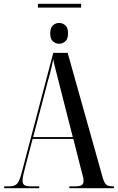

<svg xmlns="http://www.w3.org/2000/svg" viewBox="-20 -993 621 1013"><path d="M180 -953V-973H408V-953ZM292 -762Q274 -762 259.5 -774.5Q245 -787 245 -817Q245 -847 259.5 -859.5Q274 -872 292 -872Q310 -872 324.5 -859.5Q339 -847 339 -817Q339 -787 324.5 -774.5Q310 -762 292 -762ZM2 0V-10H31Q59 -10 71.5 -25Q84 -40 96 -88L261 -714H337L521 -59Q529 -30 539.5 -20Q550 -10 574 -10H581V0H346V-10H378Q404 -10 412.5 -17.5Q421 -25 421 -39Q421 -50 416.5 -66Q412 -82 408 -98L367 -260H152L114 -115Q108 -93 103.5 -72.5Q99 -52 99 -40Q99 -24 108 -17Q117 -10 141 -10H187V0ZM155 -270H364L297 -533Q281 -596 273 -627Q265 -658 261 -680Q256 -656 252 -638.5Q248 -621 243.5 -604Q239 -587 232 -563Z"/></svg>

Font: Noto Serif Display ExtraCondensed Medium
Style: Regular
Weight: 500
Width: 2
Designer: Monotype Design Team
Foundry: Monotype Imaging Inc.
Version: Version 2.009